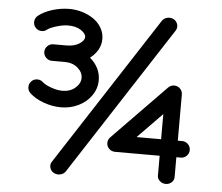

<svg xmlns="http://www.w3.org/2000/svg" viewBox="-53 -829 1031 890"><g transform="rotate(5 462.0 -384.5)"><path d="M596.2 -204.6H710.4V-321.5ZM665.5 -751Q674.1 -764.2 690.2 -767.8Q706.3 -771.5 720.5 -763.7Q734.1 -755.9 738.2 -740.7Q742.2 -725.6 733.9 -712.4L283.9 -18.3Q275.4 -5.1 259.2 -1.5Q242.9 2.2 228.8 -5.6Q214.6 -13.4 210.6 -28.4Q206.5 -43.5 215.1 -56.6ZM721.4 -445.6Q733.2 -457.8 749.8 -457.8Q765.9 -457.8 777 -446.5Q788.1 -435.3 788.1 -419.2V-204.6H808.8Q824.5 -204.6 835.8 -193.2Q847.2 -181.9 847.2 -166Q847.2 -150.4 835.9 -139Q824.7 -127.7 808.8 -127.7H788.1V-35.2Q788.1 -20.8 776.9 -10.4Q765.6 0 749.8 0Q733.9 0 722.2 -10.4Q710.4 -20.8 710.4 -35.2V-127.7H503.7Q486.6 -127.7 475.1 -138.8Q463.6 -149.9 463.6 -166Q463.6 -181.6 474.4 -192.4ZM174.3 -522.5Q158.7 -522.5 147.2 -533.9Q135.7 -545.4 135.7 -561Q135.7 -576.7 147.1 -588Q158.4 -599.4 174.3 -599.4H234.9Q272.5 -599.4 295.4 -614.6Q318.4 -629.9 318.4 -645.8Q318.4 -661.6 295.4 -677Q272.5 -692.4 234.9 -692.4Q211.4 -692.4 180.9 -683Q150.4 -673.6 139.4 -664.6Q127.2 -654.5 111.3 -656.1Q95.5 -657.7 85.4 -669.9Q75.4 -682.1 76.9 -698.1Q78.4 -714.1 90.6 -724.1Q116.2 -745.1 155.9 -757.2Q195.6 -769.3 234.9 -769.3Q265.6 -769.3 294.8 -760.4Q324 -751.5 347.2 -735.6Q370.4 -719.7 384.5 -695.7Q398.7 -671.6 398.7 -643.3Q398.7 -616 385.1 -592.5Q371.6 -569.1 349.1 -552.5Q372.8 -532.7 385.7 -507.1Q398.7 -481.4 398.7 -451.9Q398.7 -412.6 375.7 -380Q352.8 -347.4 315.3 -329.5Q277.8 -311.5 234.9 -311.5Q194.1 -311.5 153.7 -326.2Q113.3 -340.8 88.4 -364.5Q76.9 -375.5 76.5 -391.5Q76.2 -407.5 87.2 -418.9Q98.1 -430.4 114.1 -430.8Q130.1 -431.2 141.6 -420.2Q153.8 -408.7 182.3 -398.6Q210.7 -388.4 234.9 -388.4Q270.8 -388.4 294.6 -408.9Q318.4 -429.4 318.4 -455.6Q318.4 -481.7 294.6 -502.1Q270.8 -522.5 234.9 -522.5Z"/></g></svg>

Font: Tecnico
Style: Grueso
Weight: 700
Version: Version 1.3